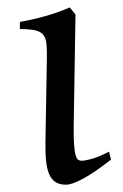

<svg xmlns="http://www.w3.org/2000/svg" viewBox="-20 -489 335 524"><path d="M282.7 -53.2Q237.8 -18.1 207 -1.5Q176.3 15.1 160.2 15.1Q143.1 15.1 132.1 8.3Q121.1 1.5 114.7 -12.5Q108.4 -26.4 106 -48.1Q103.5 -69.8 104 -99.1L107.9 -326.7Q108.4 -352.1 106.9 -368.2Q105.5 -384.3 98.4 -393.6Q91.3 -402.8 76.2 -406.2Q61 -409.7 34.2 -409.7V-429.2Q65.9 -434.6 102.1 -444.6Q138.2 -454.6 170.4 -468.8L186 -449.2L181.2 -147.9Q180.7 -114.3 182.1 -94.7Q183.6 -75.2 186.5 -65.2Q189.5 -55.2 193.6 -52.7Q197.8 -50.3 203.1 -50.3Q210.4 -50.3 228.8 -54.9Q247.1 -59.6 277.8 -75.2Z"/></svg>

Font: Akkhara
Style: Regular
Weight: 400
Designer: J. Victor Gaultney
Version: Version 1.00 June 13, 2006, initial release